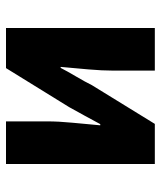

<svg xmlns="http://www.w3.org/2000/svg" viewBox="32 -568 536 640"><g transform="rotate(90 300.0 -248.0)"><path d="M73.3 0V-496.1H215.4V-358.3Q215.4 -320.6 211.3 -274.2Q207.2 -227.8 203 -182.2H206.3Q218.1 -205.2 235.6 -234.7Q253 -264.2 263.8 -286.2L393 -496.1H526.7V0H384.6V-137.8Q384.6 -175.3 389.1 -221.6Q393.5 -267.9 397.7 -314.2H393.8Q382 -292.1 365.4 -261.8Q348.7 -231.5 336.9 -210.2L207 0Z"/></g></svg>

Font: Source Code Pro ExtraLight
Style: Regular
Weight: 200
Monospace: yes
Designer: Paul D. Hunt, Teo Tuominen
Foundry: Adobe
Version: Version 1.026;hotconv 1.1.0;makeotfexe 2.6.0